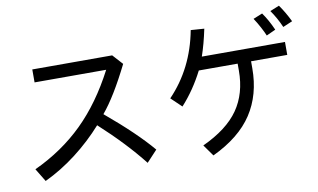

<svg xmlns="http://www.w3.org/2000/svg" viewBox="-84 -941 2008 1212"><g transform="rotate(-10 920.0 -335.5)"><path d="M776 68Q665 -73 503 -221Q423 -131 325.5 -56Q228 19 122 69L71 -15Q252 -99 385 -229.5Q518 -360 620 -556H161V-639H673L732 -574Q635 -379 554 -283Q743 -125 844 -5Z M1768 -628Q1741 -690 1705 -741L1764 -765Q1799 -716 1829 -654ZM1656 -593Q1647 -615 1629.5 -648Q1612 -681 1592 -711L1651 -735Q1686 -686 1715 -620ZM1762 -450H1530V-405Q1530 -236 1449 -112.5Q1368 11 1193 94L1141 21Q1301 -53 1372.5 -156Q1444 -259 1444 -405V-450H1195Q1136 -334 1054 -244L987 -308Q1144 -471 1189 -710L1275 -704Q1255 -608 1229 -533H1762Z"/></g></svg>

Font: LINE Seed Sans KR Regular
Style: Regular
Weight: 400
Designer: LINE VX Design & Sandoll Inc & Dalton Maag Ltd
Foundry: Sandoll Inc.
Version: Version 1.000